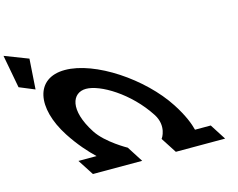

<svg xmlns="http://www.w3.org/2000/svg" viewBox="-456 -1177 1702 1371"><g transform="rotate(-15 395.5 -492.0)"><path d="M-283.1 -738.3 -169.8 -691.3 -154.9 -915.2 -328.8 -982.4ZM150.2 -295.5C27.7 -484.5 75 -602.5 179 -602.5C282.1 -602.5 482.2 -484.5 604.7 -295.5C666.9 -199.5 610.2 -119.5 610.2 -119.5L612.3 -119H606.9L682.6 -2H1046.9L972 -119H855.6C844.4 -164.3 818.5 -233.1 759.3 -324.5C607.7 -558.5 289.8 -771.5 67.7 -771.5C-153.5 -771.5 -192.9 -557.5 -42 -324.5C17.2 -233.1 80.4 -164.3 127.9 -119H-6.1L69.7 -2H433.9L359.4 -118.3L360 -118.5C360 -118.5 212.3 -199.5 150.2 -295.5Z"/></g></svg>

Font: Hussar
Style: BdOpOblSeven
Weight: 700
Foundry: Cannot Into Space Fonts
Version: Version 2.00